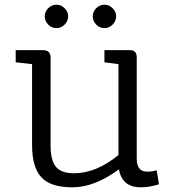

<svg xmlns="http://www.w3.org/2000/svg" viewBox="-20 -786 741 820"><path d="M564 -541V-108Q564 -53 608 -53Q633 -53 649 -59L659 1Q618 14 582 14Q501 14 488 -63Q384 14 289.5 14Q195 14 156 -29.5Q117 -73 117 -165V-512L47 -520V-572H162Q196 -572 196 -541V-165Q196 -102 218.5 -74Q241 -46 296 -46Q391 -46 486 -124V-512L426 -520V-572H534Q564 -572 564 -541ZM186 -681Q171 -696 171 -716Q171 -736 186 -751Q201 -766 221 -766Q241 -766 256 -751Q271 -736 271 -716Q271 -696 256 -681Q241 -666 221 -666Q201 -666 186 -681ZM391 -681Q376 -696 376 -716Q376 -736 391 -751Q406 -766 426 -766Q446 -766 461 -751Q476 -736 476 -716Q476 -696 461 -681Q446 -666 426 -666Q406 -666 391 -681Z"/></svg>

Font: Fauna One
Style: Regular
Weight: 400
Version: Version 1.001